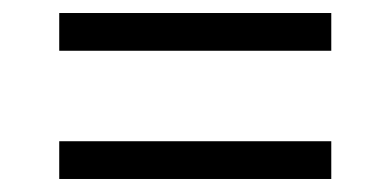

<svg xmlns="http://www.w3.org/2000/svg" viewBox="-20 -480 600 295"><path d="M489 -460V-402H71V-460ZM489 -263V-205H71V-263Z"/></svg>

Font: Roboto Serif SemiCondensed Light
Style: Regular
Weight: 300
Width: 4
Designer: Greg Gazdowicz
Foundry: Commercial Type
Version: Version 1.007